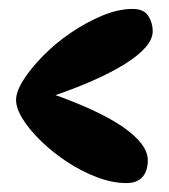

<svg xmlns="http://www.w3.org/2000/svg" viewBox="-20 -557 378 430"><path d="M263 -147Q232 -147 197.5 -160Q163 -173 131 -194Q99 -215 73 -240Q47 -265 31.5 -289.5Q16 -314 16 -333Q16 -352 32.5 -378Q49 -404 76.5 -432Q104 -460 138.5 -483.5Q173 -507 209 -522Q245 -537 277 -537Q302 -537 312 -521.5Q322 -506 322 -487Q322 -453 261 -414.5Q200 -376 90 -339V-349Q200 -311 255.5 -272.5Q311 -234 311 -198Q311 -174 299 -160.5Q287 -147 263 -147Z"/></svg>

Font: DynaPuff Condensed
Style: Regular
Weight: 400
Width: 3
Designer: Toshi Omagari, Jennifer Daniel
Foundry: Google Fonts
Version: Version 2.000